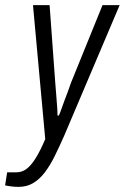

<svg xmlns="http://www.w3.org/2000/svg" viewBox="-71 -546 488 751"><path d="M1 185Q-13 185 -28 183Q-43 181 -51 179L-43 128H-7Q15 128 33 114.5Q51 101 69 72Q87 43 106 -2L58 -526H123L145 -224Q147 -204 148.5 -180.5Q150 -157 152 -135Q154 -113 154 -94H159Q164 -104 169 -119Q174 -134 180.5 -151Q187 -168 194 -186.5Q201 -205 207 -223L330 -526H397L180 -15Q161 28 143 64.5Q125 101 104.5 128Q84 155 59 170Q34 185 1 185Z"/></svg>

Font: Archivo Condensed Light
Style: Italic
Weight: 300
Width: 3
Italic angle: -10°
Designer: Hector Gatti
Foundry: Omnibus-Type
Version: Version 2.001